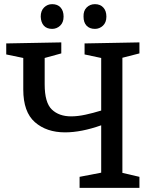

<svg xmlns="http://www.w3.org/2000/svg" viewBox="-20 -904 735 924"><path d="M651 -53V0H363V-53L467 -73V-301Q371 -267 293 -267Q204 -267 148 -316Q92 -365 92 -473V-625L10 -642V-695L275 -700V-647L195 -625V-498Q195 -410 229.5 -377Q264 -344 322 -344Q354 -344 391 -352Q428 -360 467 -372V-625L387 -642V-695L651 -700V-647L569 -626V-72ZM437 -765Q411 -765 396.5 -780.5Q382 -796 382 -824Q381 -852 397 -868Q413 -884 437 -884Q462 -884 477 -868Q492 -852 492 -824Q492 -796 475.5 -780.5Q459 -765 437 -765ZM231 -765Q205 -765 191 -780.5Q177 -796 176 -824Q176 -852 192 -868Q208 -884 231 -884Q257 -884 271.5 -868Q286 -852 286 -824Q286 -796 269.5 -780.5Q253 -765 231 -765Z"/></svg>

Font: Bitter Medium
Style: Regular
Weight: 500
Designer: Sol Matas, and Bitter project Authors
Foundry: Sol Matas
Version: Version 2.001